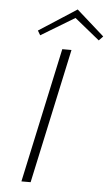

<svg xmlns="http://www.w3.org/2000/svg" viewBox="-58 -895 534 934"><g transform="rotate(5 209.0 -428.5)"><path d="M225 -658H270L128 0H83ZM398 -716 276 -815 112 -716 99 -738 283 -857 418 -737Z"/></g></svg>

Font: Ysabeau Light
Style: Italic
Weight: 300
Italic angle: -12°
Designer: Christian Thalmann (Catharsis Fonts)
Version: Version 0.003